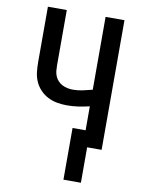

<svg xmlns="http://www.w3.org/2000/svg" viewBox="-100 -803 800 1072"><g transform="rotate(10 300.0 -267.0)"><path d="M336 201V-92H410V-228Q378 -220 346 -215.5Q314 -211 282 -211Q254 -211 226.5 -216Q199 -221 174.5 -233.5Q150 -246 130.5 -266.5Q111 -287 100 -312.5Q89 -338 86 -365.5Q83 -393 83 -421V-735H190V-421Q190 -406 191.5 -390.5Q193 -375 199 -360.5Q205 -346 216 -334.5Q227 -323 241 -316Q255 -309 270.5 -306Q286 -303 301 -303Q329 -303 356 -309Q383 -315 410 -322V-735H517V0H435V201Z"/></g></svg>

Font: Iosevka SS04 Semibold Extended
Style: Regular
Weight: 600
Width: 7
Monospace: yes
Designer: Belleve Invis
Foundry: Belleve Invis
Version: Version 19.0.0; ttfautohint (v1.8.4)